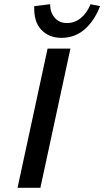

<svg xmlns="http://www.w3.org/2000/svg" viewBox="-20 -888 493 908"><path d="M63 0 205 -658H313L171 0ZM271 -709Q211 -709 175 -747.5Q139 -786 142 -859L217 -868Q217 -830 238.5 -804.5Q260 -779 297 -779Q333 -779 362 -802.5Q391 -826 408 -868L453 -859Q427 -790 380.5 -749.5Q334 -709 271 -709Z"/></svg>

Font: Ysabeau Infant SemiBold
Style: Italic
Weight: 600
Italic angle: -12°
Designer: Christian Thalmann (Catharsis Fonts)
Version: Version 2.002; featfreeze: ss01,ss02,lnum